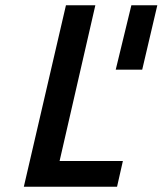

<svg xmlns="http://www.w3.org/2000/svg" viewBox="-20 -705 614 725"><path d="M574 -685 517 -442H417L476 -685ZM422 0H70L229 -685H340L205 -97H444Z"/></svg>

Font: Titillium Web SemiBold
Style: Italic
Weight: 600
Italic angle: -13°
Version: Version 1.002;PS 57.000;hotconv 1.0.70;makeotf.lib2.5.55311